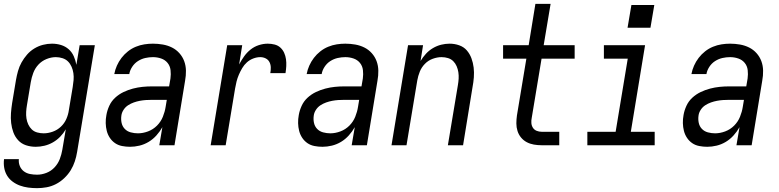

<svg xmlns="http://www.w3.org/2000/svg" viewBox="-27 -755 4047 998"><path d="M166 223Q142 223 119.5 220Q97 217 76.5 209.5Q56 202 38.5 189Q21 176 10 158Q-1 140 -5 118Q-9 96 -6 72H71Q69 91 76 108Q83 125 97 135.5Q111 146 129 149.5Q147 153 166 153Q190 153 214.5 143.5Q239 134 257 114.5Q275 95 284 71Q293 47 297 23L315 -83Q303 -62 286 -44.5Q269 -27 248 -15Q227 -3 204 2.5Q181 8 159 8Q132 8 108 0Q84 -8 67.5 -26Q51 -44 42.5 -67Q34 -90 31 -115.5Q28 -141 30 -167Q32 -193 36 -219L56 -339Q60 -362 66.5 -385.5Q73 -409 85 -430.5Q97 -452 113.5 -471Q130 -490 151.5 -503Q173 -516 196.5 -522Q220 -528 243 -528Q268 -528 290.5 -521Q313 -514 330 -499Q347 -484 356.5 -462.5Q366 -441 370 -418L387 -520H466L374 34Q370 59 362 83.5Q354 108 340.5 130Q327 152 307 171Q287 190 263.5 202Q240 214 215 218.5Q190 223 166 223ZM200 -62Q223 -62 247 -70.5Q271 -79 289.5 -96.5Q308 -114 318 -137Q328 -160 331 -183L351 -303Q354 -321 355.5 -339Q357 -357 354.5 -374.5Q352 -392 345 -408Q338 -424 326.5 -435.5Q315 -447 298 -452.5Q281 -458 263 -458Q239 -458 214.5 -448Q190 -438 172.5 -419Q155 -400 146 -376Q137 -352 133 -328L113 -208Q110 -191 109 -173.5Q108 -156 110.5 -139.5Q113 -123 120 -108Q127 -93 138.5 -82Q150 -71 166.5 -66.5Q183 -62 200 -62Z M649 8Q628 8 607.5 4Q587 0 571 -11Q555 -22 544 -38.5Q533 -55 528 -74.5Q523 -94 522.5 -115Q522 -136 526 -157Q530 -181 541 -205Q552 -229 571.5 -247Q591 -265 615 -276.5Q639 -288 664 -294.5Q689 -301 713.5 -303.5Q738 -306 763 -306H852L859 -347Q862 -369 859.5 -390.5Q857 -412 844 -428Q831 -444 810.5 -451Q790 -458 768 -458Q748 -458 728 -453.5Q708 -449 690 -437.5Q672 -426 660 -407.5Q648 -389 645 -370H567Q571 -392 580.5 -413.5Q590 -435 604.5 -454Q619 -473 638 -488Q657 -503 679 -512Q701 -521 723.5 -524.5Q746 -528 768 -528Q794 -528 819.5 -523.5Q845 -519 867 -508Q889 -497 905.5 -478.5Q922 -460 930.5 -437Q939 -414 939.5 -388Q940 -362 935 -335L880 0H801L817 -94Q804 -71 786 -51Q768 -31 745.5 -17.5Q723 -4 698 2Q673 8 649 8ZM690 -62Q716 -62 742.5 -72Q769 -82 789 -102Q809 -122 819.5 -148Q830 -174 834 -200L840 -236H763Q747 -236 731.5 -235Q716 -234 700 -231Q684 -228 668.5 -222.5Q653 -217 639 -208Q625 -199 615.5 -184.5Q606 -170 604 -155Q601 -135 605 -116.5Q609 -98 621.5 -85Q634 -72 652.5 -67Q671 -62 690 -62Z M1068 0 1154 -520H1232L1216 -420Q1227 -441 1241.5 -461.5Q1256 -482 1275.5 -497.5Q1295 -513 1318.5 -520.5Q1342 -528 1365 -528Q1383 -528 1400.5 -523.5Q1418 -519 1430.5 -507.5Q1443 -496 1450 -480.5Q1457 -465 1459.5 -447.5Q1462 -430 1461 -411.5Q1460 -393 1457 -375H1378Q1381 -390 1380.5 -405Q1380 -420 1373.5 -432.5Q1367 -445 1354 -451.5Q1341 -458 1326 -458Q1308 -458 1289.5 -451Q1271 -444 1256.5 -431Q1242 -418 1232 -401Q1222 -384 1214.5 -366.5Q1207 -349 1202.5 -331Q1198 -313 1195 -295L1146 0Z M1649 8Q1628 8 1607.5 4Q1587 0 1571 -11Q1555 -22 1544 -38.5Q1533 -55 1528 -74.5Q1523 -94 1522.5 -115Q1522 -136 1526 -157Q1530 -181 1541 -205Q1552 -229 1571.5 -247Q1591 -265 1615 -276.5Q1639 -288 1664 -294.5Q1689 -301 1713.5 -303.5Q1738 -306 1763 -306H1852L1859 -347Q1862 -369 1859.5 -390.5Q1857 -412 1844 -428Q1831 -444 1810.5 -451Q1790 -458 1768 -458Q1748 -458 1728 -453.5Q1708 -449 1690 -437.5Q1672 -426 1660 -407.5Q1648 -389 1645 -370H1567Q1571 -392 1580.5 -413.5Q1590 -435 1604.5 -454Q1619 -473 1638 -488Q1657 -503 1679 -512Q1701 -521 1723.5 -524.5Q1746 -528 1768 -528Q1794 -528 1819.5 -523.5Q1845 -519 1867 -508Q1889 -497 1905.5 -478.5Q1922 -460 1930.5 -437Q1939 -414 1939.5 -388Q1940 -362 1935 -335L1880 0H1801L1817 -94Q1804 -71 1786 -51Q1768 -31 1745.5 -17.5Q1723 -4 1698 2Q1673 8 1649 8ZM1690 -62Q1716 -62 1742.5 -72Q1769 -82 1789 -102Q1809 -122 1819.5 -148Q1830 -174 1834 -200L1840 -236H1763Q1747 -236 1731.5 -235Q1716 -234 1700 -231Q1684 -228 1668.5 -222.5Q1653 -217 1639 -208Q1625 -199 1615.5 -184.5Q1606 -170 1604 -155Q1601 -135 1605 -116.5Q1609 -98 1621.5 -85Q1634 -72 1652.5 -67Q1671 -62 1690 -62Z M2008 0 2094 -520H2172L2159 -438Q2171 -458 2187 -475.5Q2203 -493 2223.5 -505Q2244 -517 2266 -522.5Q2288 -528 2310 -528Q2336 -528 2360 -519.5Q2384 -511 2399.5 -493Q2415 -475 2423.5 -452Q2432 -429 2435 -404Q2438 -379 2436 -353Q2434 -327 2429 -301L2380 0H2301L2353 -312Q2356 -329 2357 -346Q2358 -363 2355.5 -379.5Q2353 -396 2346.5 -411Q2340 -426 2329 -437Q2318 -448 2302 -453Q2286 -458 2268 -458Q2246 -458 2222.5 -449.5Q2199 -441 2181.5 -423Q2164 -405 2155 -382.5Q2146 -360 2142 -337L2086 0Z M2789 0Q2768 0 2748 -3.5Q2728 -7 2711 -16Q2694 -25 2681.5 -40Q2669 -55 2663 -74Q2657 -93 2657 -113.5Q2657 -134 2660 -155L2709 -450H2588V-520H2721L2756 -735H2835L2799 -520H2960V-450H2788L2737 -143Q2734 -129 2735 -115.5Q2736 -102 2743 -91Q2750 -80 2762.5 -75Q2775 -70 2789 -70H2880V0Z M3026 0V-70H3173L3236 -450H3112V-520H3326L3252 -70H3376V0ZM3235 -611 3255 -729H3374L3354 -611Z M3649 8Q3628 8 3607.5 4Q3587 0 3571 -11Q3555 -22 3544 -38.5Q3533 -55 3528 -74.5Q3523 -94 3522.5 -115Q3522 -136 3526 -157Q3530 -181 3541 -205Q3552 -229 3571.5 -247Q3591 -265 3615 -276.5Q3639 -288 3664 -294.5Q3689 -301 3713.5 -303.5Q3738 -306 3763 -306H3852L3859 -347Q3862 -369 3859.5 -390.5Q3857 -412 3844 -428Q3831 -444 3810.5 -451Q3790 -458 3768 -458Q3748 -458 3728 -453.5Q3708 -449 3690 -437.5Q3672 -426 3660 -407.5Q3648 -389 3645 -370H3567Q3571 -392 3580.5 -413.5Q3590 -435 3604.5 -454Q3619 -473 3638 -488Q3657 -503 3679 -512Q3701 -521 3723.5 -524.5Q3746 -528 3768 -528Q3794 -528 3819.5 -523.5Q3845 -519 3867 -508Q3889 -497 3905.5 -478.5Q3922 -460 3930.5 -437Q3939 -414 3939.5 -388Q3940 -362 3935 -335L3880 0H3801L3817 -94Q3804 -71 3786 -51Q3768 -31 3745.5 -17.5Q3723 -4 3698 2Q3673 8 3649 8ZM3690 -62Q3716 -62 3742.5 -72Q3769 -82 3789 -102Q3809 -122 3819.5 -148Q3830 -174 3834 -200L3840 -236H3763Q3747 -236 3731.5 -235Q3716 -234 3700 -231Q3684 -228 3668.5 -222.5Q3653 -217 3639 -208Q3625 -199 3615.5 -184.5Q3606 -170 3604 -155Q3601 -135 3605 -116.5Q3609 -98 3621.5 -85Q3634 -72 3652.5 -67Q3671 -62 3690 -62Z"/></svg>

Font: Iosevka SS04
Style: Italic
Weight: 400
Italic angle: -9°
Monospace: yes
Designer: Belleve Invis
Foundry: Belleve Invis
Version: Version 19.0.0; ttfautohint (v1.8.4)